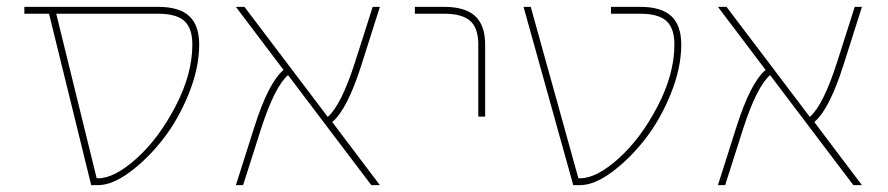

<svg xmlns="http://www.w3.org/2000/svg" viewBox="-20 -540 2590 560"><path d="M561 -410Q561 -342 530.5 -266.5Q500 -191 455 -133.5Q410 -76 358.5 -38Q307 0 266 0H246L123 -500H51V-520H441Q503 -520 532 -493Q561 -466 561 -410ZM144 -500 262 -20H266Q314 -20 378.5 -78Q443 -136 492 -230Q541 -324 541 -410Q541 -458 517.5 -479Q494 -500 441 -500Z M1088 0H1063L820 -321Q781 -287 741 -163L689 0H668L722 -170Q763 -299 807 -336L668 -520H693L936 -199Q975 -233 1015 -357L1067 -520H1088L1034 -350Q993 -221 949 -184Z M1275 -500H1190V-520H1275Q1337 -520 1366 -493Q1395 -466 1395 -410V-200H1375V-410Q1375 -458 1351.5 -479Q1328 -500 1275 -500Z M1847 -520Q1909 -520 1938 -493Q1967 -466 1967 -410Q1967 -342 1936.5 -266.5Q1906 -191 1861 -133.5Q1816 -76 1764.5 -38Q1713 0 1672 0H1652L1507 -520H1528L1667 -20H1672Q1720 -20 1784.5 -78Q1849 -136 1898 -230Q1947 -324 1947 -410Q1947 -458 1923.5 -479Q1900 -500 1847 -500H1762V-520Z M2494 0H2469L2226 -321Q2187 -287 2147 -163L2095 0H2074L2128 -170Q2169 -299 2213 -336L2074 -520H2099L2342 -199Q2381 -233 2421 -357L2473 -520H2494L2440 -350Q2399 -221 2355 -184Z"/></svg>

Font: M PLUS 1p Thin
Style: Regular
Weight: 250
Version: Version 1.062